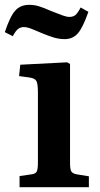

<svg xmlns="http://www.w3.org/2000/svg" viewBox="-44 -775 412 795"><path d="M37 0V-46L85 -53Q103 -55 108 -64.5Q113 -74 113 -102V-392Q113 -427 107 -439Q101 -451 78 -454L35 -460L40 -507L234 -517L246 -510V-99Q246 -74 251.5 -65Q257 -56 275 -53L324 -45V0ZM224 -613Q202 -613 181 -619Q160 -625 131 -637Q94 -653 80 -658Q66 -663 55 -663Q42 -663 31.5 -655.5Q21 -648 9 -625L-24 -642Q-2 -708 19.5 -731.5Q41 -755 77 -755Q98 -755 117.5 -749Q137 -743 166 -730Q199 -717 215.5 -711Q232 -705 244 -705Q259 -705 268.5 -713Q278 -721 290 -744L322 -726Q299 -660 278 -636.5Q257 -613 224 -613Z"/></svg>

Font: Literata 36pt SemiBold
Style: Regular
Weight: 600
Designer: Latin by Veronika Burian and Jose Scaglione. Greek by Irene Vlachou. Cyrillic by Vera Evstafieva.
Foundry: TypeTogether
Version: Version 3.002